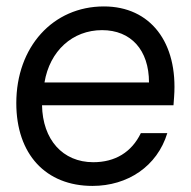

<svg xmlns="http://www.w3.org/2000/svg" viewBox="-20 -578 605 609"><path d="M273.4 11.7C384.8 11.7 478.5 -50.3 510.7 -155.8H426.8C397.5 -95.2 345.2 -63.5 275.9 -63.5C178.7 -63.5 115.2 -135.3 113.3 -244.1H530.3L532.2 -270.5C544.9 -443.4 457 -557.6 309.6 -557.6C147.9 -557.6 31.7 -429.2 31.7 -251C31.7 -88.9 125 11.7 273.4 11.7ZM121.1 -316.4C137.7 -416.5 210 -482.4 303.7 -482.4C395.5 -482.4 452.6 -419.4 452.6 -316.4Z"/></svg>

Font: Guggenheim Sans Display
Style: Italic
Weight: 400
Italic angle: -7°
Designer: Modified by Tom Baber under direction of Pentagram Design 2023
Foundry: rsms
Version: Version 1.001;Glyphs 3.1.2 (3151)